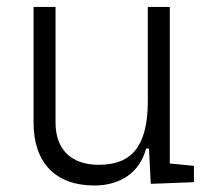

<svg xmlns="http://www.w3.org/2000/svg" viewBox="-20 -538 626 567"><path d="M258.3 9.8C336.9 9.8 393.1 -29.8 411.6 -99.6H419.9L425.3 4.9L552.7 0V-48.3L481.4 -55.2V-517.6H416.5V-239.3C416.5 -103.5 366.7 -51.3 271.5 -51.3C191.4 -51.3 144 -95.7 144 -175.8V-517.6H79.1V-175.8C79.1 -57.6 144 9.8 258.3 9.8Z"/></svg>

Font: Cascadia Code PL Light
Style: Regular
Weight: 300
Monospace: yes
Designer: Aaron Bell
Foundry: Saja Typeworks
Version: Version 2404.023